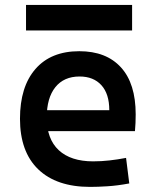

<svg xmlns="http://www.w3.org/2000/svg" viewBox="-20 -730 626 760"><path d="M336.9 9.8Q203.6 9.8 131.3 -59.8Q59.1 -129.4 59.1 -259.8Q59.1 -386.7 120.4 -457Q181.6 -527.3 293.9 -527.3Q400.4 -527.3 458.7 -463.4Q517.1 -399.4 517.1 -277.3Q517.1 -242.2 514.2 -210.9H146V-293.9H412.6Q412.6 -358.4 381.3 -392.8Q350.1 -427.2 294.9 -427.2Q232.9 -427.2 199 -384.8Q165 -342.3 165 -264.6Q165 -179.7 212.6 -135.5Q260.3 -91.3 348.6 -91.3Q381.3 -91.3 413.6 -95Q445.8 -98.6 479 -105L491.7 -3.9Q444.8 4.9 405.8 7.3Q366.7 9.8 336.9 9.8ZM83 -609.4V-710.4H502.9V-609.4Z"/></svg>

Font: Cascadia Code Medium
Style: Regular
Weight: 500
Monospace: yes
Designer: Aaron Bell
Foundry: Saja Typeworks
Version: Version 2407.024